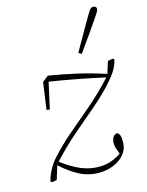

<svg xmlns="http://www.w3.org/2000/svg" viewBox="-117 -829 708 925"><g transform="rotate(-15 236.5 -367.0)"><path d="M94 -335 113 -470 143 -493Q217 -481 284.5 -465.5Q352 -450 422 -427L441 -487L466 -491L473 -486Q466 -455 448 -428Q430 -401 403 -372Q359 -325 306 -280.5Q253 -236 197 -187.5Q141 -139 86 -79Q138 -40 181 -22.5Q224 -5 267 -5Q302 -5 330 -15Q358 -25 380 -41Q374 -56 369.5 -68.5Q365 -81 365 -95Q365 -115 373 -126.5Q381 -138 394 -139Q402 -135 406 -124.5Q410 -114 410 -91Q410 -56 389 -30.5Q368 -5 334 9Q300 23 262 23Q210 23 166 0.5Q122 -22 75 -64L54 4L29 8L23 3Q30 -26 46 -55Q62 -84 81 -104Q127 -155 181.5 -201Q236 -247 295 -297.5Q354 -348 413 -412Q346 -427 277.5 -440Q209 -453 139 -464L110 -333ZM313 -561Q335 -599 360.5 -644Q386 -689 405 -721Q416 -740 422.5 -748.5Q429 -757 439 -757Q445 -757 450 -754Q455 -751 455 -743Q455 -736 449.5 -726.5Q444 -717 430 -697Q411 -669 382 -628Q353 -587 328 -552Z"/></g></svg>

Font: Source Serif 4 SmText ExtraLight
Style: Italic
Weight: 200
Italic angle: -12°
Designer: Frank Grießhammer
Foundry: Adobe
Version: Version 4.005;hotconv 1.1.0;makeotfexe 2.6.0